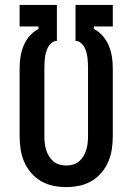

<svg xmlns="http://www.w3.org/2000/svg" viewBox="-20 -755 540 783"><path d="M250 8Q223 8 196.5 2.5Q170 -3 147 -16.5Q124 -30 106.5 -50.5Q89 -71 78.5 -95.5Q68 -120 64 -146.5Q60 -173 60 -200V-476Q60 -500 63.5 -523Q67 -546 76 -568Q85 -590 100.5 -608Q116 -626 137 -637V-647H60V-735H212V-588H211Q200 -588 191 -580.5Q182 -573 176.5 -563.5Q171 -554 168 -543Q165 -532 163.5 -521Q162 -510 161.5 -498.5Q161 -487 161 -476V-200Q161 -186 162.5 -172Q164 -158 168 -144.5Q172 -131 179.5 -118.5Q187 -106 197.5 -97Q208 -88 222 -84Q236 -80 250 -80Q264 -80 278 -84Q292 -88 302.5 -97Q313 -106 320.5 -118.5Q328 -131 332 -144.5Q336 -158 337.5 -172Q339 -186 339 -200V-476Q339 -487 338.5 -498.5Q338 -510 336.5 -521Q335 -532 332 -543Q329 -554 323.5 -563.5Q318 -573 309 -580.5Q300 -588 289 -588H288V-735H440V-647H363V-637Q384 -626 399.5 -608Q415 -590 424 -568Q433 -546 436.5 -523Q440 -500 440 -476V-200Q440 -173 436 -146.5Q432 -120 421.5 -95.5Q411 -71 393.5 -50.5Q376 -30 353 -16.5Q330 -3 303.5 2.5Q277 8 250 8Z"/></svg>

Font: Iosevka SS04 Semibold
Style: Regular
Weight: 600
Monospace: yes
Designer: Belleve Invis
Foundry: Belleve Invis
Version: Version 19.0.0; ttfautohint (v1.8.4)